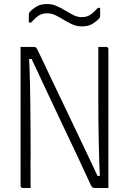

<svg xmlns="http://www.w3.org/2000/svg" viewBox="-20 -933 640 953"><path d="M132 0Q122 0 112.5 0Q103 0 93 0Q90 0 87.5 -1.5Q85 -3 83.5 -5Q82 -7 82 -11Q82 -80 82 -148.5Q82 -217 82 -285.5Q82 -354 82 -422.5Q82 -491 82 -560Q82 -595 82 -630Q82 -665 82 -700Q93 -700 104 -700Q115 -700 126 -700Q137 -700 148 -700Q152 -700 155 -699Q158 -698 160 -696Q162 -694 164 -690Q172 -675 189.5 -637.5Q207 -600 232.5 -546.5Q258 -493 288.5 -429.5Q319 -366 351 -298.5Q383 -231 414.5 -165Q446 -99 473 -41L444 -60H490L477 -37Q474 -86 472.5 -136Q471 -186 470 -237Q469 -288 468.5 -338.5Q468 -389 468 -439Q468 -489 468 -538Q468 -579 468 -619.5Q468 -660 468 -700Q478 -700 487.5 -700Q497 -700 507 -700Q512 -700 515 -697Q518 -694 518 -689Q518 -624 518 -559Q518 -494 518 -428.5Q518 -363 518 -298Q518 -233 518 -168Q518 -126 518 -84Q518 -42 518 0Q508 0 496 0Q484 0 471.5 0Q459 0 449 0Q443 0 439.5 -2.5Q436 -5 431 -14Q403 -76 367 -152Q331 -228 290.5 -313.5Q250 -399 208 -488.5Q166 -578 124 -668L154 -640H117L123 -668Q125 -635 126.5 -597Q128 -559 129 -514Q130 -469 130.5 -415.5Q131 -362 131.5 -298.5Q132 -235 132 -160Q131 -128 131.5 -84Q132 -40 132 0ZM385 -848Q411 -848 428 -859.5Q445 -871 466 -894H477Q477 -885 477 -875Q477 -865 477 -854Q477 -851 476 -847.5Q475 -844 470 -839Q454 -823 435 -812.5Q416 -802 386 -802Q361 -802 339 -812Q317 -822 296.5 -834.5Q276 -847 256 -857Q236 -867 215 -867Q189 -867 172 -855.5Q155 -844 134 -821H123Q123 -830 123 -840.5Q123 -851 123 -861Q123 -863 124 -867Q125 -871 130 -876Q146 -892 165 -902.5Q184 -913 214 -913Q239 -913 261.5 -903Q284 -893 304.5 -880.5Q325 -868 344.5 -858Q364 -848 385 -848Z"/></svg>

Font: Recursive Monospace Light
Style: Regular
Weight: 300
Version: Version 1.047